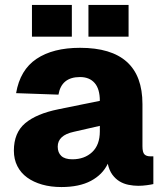

<svg xmlns="http://www.w3.org/2000/svg" viewBox="-20 -743 665 775"><path d="M228 12Q185 12 150 2Q115 -8 89.5 -26.5Q64 -45 50 -72.5Q36 -100 36 -135Q36 -207 81.5 -245.5Q127 -284 216 -302L383 -336Q383 -384 362 -408Q341 -432 303 -432Q228 -432 216 -361L45 -367Q61 -461 127.5 -505.5Q194 -550 303 -550Q555 -550 555 -323V-153Q555 -128 563 -120Q571 -112 586 -112H599V0Q591 2 573 4.5Q555 7 538 7Q519 7 499 3Q479 -1 462.5 -11Q446 -21 433.5 -38Q421 -55 415 -82Q394 -38 347 -13Q300 12 228 12ZM272 -100Q321 -100 352 -129Q383 -158 383 -213V-235L278 -211Q213 -197 213 -151Q213 -127 227.5 -113.5Q242 -100 272 -100ZM109 -595V-723H270V-595ZM337 -595V-723H499V-595Z"/></svg>

Font: Geist ExtBd
Style: Regular
Weight: 400
Designer: Basement.studio, Andrés Briganti, Mateo Zaragoza
Foundry: Basement.studio, Vercel, Andrés Briganti, Guido Ferreyra, Mateo Zaragoza
Version: Version 1.401